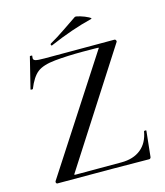

<svg xmlns="http://www.w3.org/2000/svg" viewBox="-117 -876 831 967"><g transform="rotate(-15 299.0 -393.0)"><path d="M65.9 -491.2Q64.9 -490.2 59.1 -490.2Q53.2 -490.2 54.2 -493.2L94.2 -654.8Q94.2 -655.8 101.1 -655.8Q107.9 -655.8 106 -652.8Q105 -649.9 105 -640.9Q105 -631.8 116.5 -628.4Q127.9 -625 163.1 -625H527.8Q531.7 -625 534.4 -620.1Q537.1 -615.2 535.2 -611.8L159.2 -26.9Q155.3 -22 156.2 -20.5Q157.2 -19 163.1 -19H400.9Q463.9 -19 502.9 -50.5Q542 -82 551.8 -141.1Q553.7 -143.1 558.8 -143.1Q564 -143.1 564 -141.1L549.8 -7.8Q549.8 -4.9 547.4 -1.5Q544.9 2 541 2Q392.1 0 62 0Q58.1 0 56.2 -4.4Q54.2 -8.8 56.2 -13.2L437 -600.1Q440.9 -605 440.4 -606.4Q439.9 -607.9 357.9 -607.9Q275.9 -607.9 211.9 -601.6Q147.9 -595.2 118.4 -572Q88.9 -548.8 65.9 -491.2ZM215.8 -678.2Q211.9 -678.2 210.9 -682.6Q210 -687 212.9 -689Q249 -709 298.6 -742.9Q348.1 -776.9 363.8 -787.1Q368.7 -790 391.8 -783Q415 -775.9 432.1 -766.8Q449.2 -757.8 439.9 -755.9Q335 -730 217.8 -679.2Z"/></g></svg>

Font: Cormorant-Medium
Style: Regular
Weight: 500
Designer: Christian Thalmann (Catharsis Fonts)
Version: Version 3.000